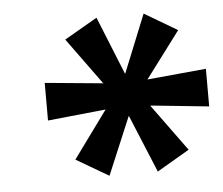

<svg xmlns="http://www.w3.org/2000/svg" viewBox="-38 -761 561 483"><g transform="rotate(-5 242.5 -519.5)"><path d="M220 -320 138 -368 224 -486 225 -487 78 -472V-567L226 -553L224 -554L139 -671L222 -719L281 -573H282L341 -719L424 -670L337 -554L336 -553L485 -567V-472L338 -487V-486L424 -368L342 -320L282 -465H281Z"/></g></svg>

Font: Nunito Sans 7pt SemiCondensed
Style: Bold Italic
Weight: 700
Width: 4
Italic angle: -9°
Designer: Vernon Adams
Foundry: Vernon Adams
Version: Version 3.101;gftools[0.9.27]